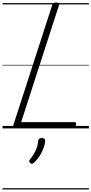

<svg xmlns="http://www.w3.org/2000/svg" viewBox="-20 -1020 726 1525"><path d="M106 0Q77 0 85 -23L395 -981Q398 -991 404.5 -995.5Q411 -1000 426 -1000Q440 -1000 446.5 -995.5Q453 -991 449 -980L148 -50H571Q582 -50 584 -44Q586 -38 583 -25Q579 -12 572.5 -6Q566 0 557 0ZM221 276Q213 269 212 262Q211 255 218 246Q237 222 250.5 199.5Q264 177 272.5 153Q281 129 283 99Q285 86 292.5 81Q300 76 312 76Q326 76 333 82.5Q340 89 339 101Q338 119 329 147Q320 175 302 206.5Q284 238 254 269Q246 276 237.5 279.5Q229 283 221 276ZM0 475H686V485H0ZM0 -20H686V0H0ZM0 -505H686V-500H0ZM0 -995H686V-985H0Z"/></svg>

Font: Playwrite SK Guides
Style: Regular
Weight: 400
Designer: Veronika Burian, José Scaglione
Foundry: TypeTogether
Version: Version 1.003